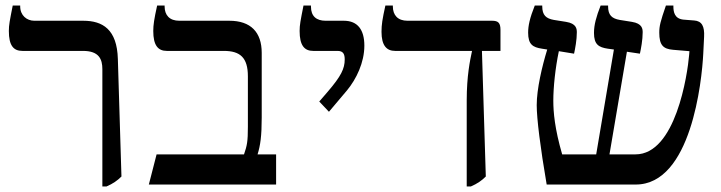

<svg xmlns="http://www.w3.org/2000/svg" viewBox="-20 -667 2606 694"><path d="M350 7H365C388 -3 404 -14 419 -29L406 -454C403 -561 351 -592 281 -592H104C77 -592 53 -611 53 -644V-647H26C15 -591 12 -577 12 -555C12 -502 29 -483 61 -483H280C338 -483 350 -453 350 -417Z M518 0H978V-109H911C921 -141 926 -175 926 -242V-476C926 -551 886 -592 809 -592H628C593 -592 575 -612 575 -644V-647H548C537 -597 534 -577 534 -555C534 -503 551 -483 583 -483H789C848 -483 876 -459 876 -391V-209C876 -155 873 -141 862 -109H546Z M1169 -263 1234 -340C1268 -381 1297 -441 1297 -502C1297 -559 1273 -592 1223 -592H1157C1124 -592 1104 -608 1104 -643V-647H1077C1066 -591 1063 -577 1063 -555C1063 -503 1080 -483 1112 -483H1200C1221 -483 1226 -471 1226 -452C1226 -419 1213 -392 1165 -336L1134 -300Z M1667 7H1682C1705 -3 1721 -14 1736 -29L1722 -483H1789V-559C1789 -584 1781 -592 1759 -592H1453C1418 -592 1400 -612 1400 -644V-647H1373C1362 -597 1359 -578 1359 -552C1359 -503 1377 -483 1408 -483H1686V-482C1679 -449 1667 -393 1667 -304Z M1956 0H2278C2478 0 2517 -373 2522 -473L2525 -534C2527 -572 2517 -591 2489 -593L2451 -596C2418 -599 2414 -624 2414 -644V-647H2387C2367 -589 2363 -573 2363 -549C2363 -504 2377 -490 2413 -487L2472 -482L2471 -469C2465 -397 2422 -109 2277 -109H2183L2246 -480L2293 -473C2297 -491 2303 -523 2303 -550C2303 -562 2302 -582 2264 -588L2220 -595C2192 -600 2178 -612 2178 -644V-647H2151C2135 -606 2127 -577 2127 -548C2127 -506 2144 -496 2177 -491L2199 -488L2135 -109H2012C1985 -202 1980 -262 1980 -303C1980 -351 1987 -420 2000 -482L2055 -473C2059 -491 2065 -523 2065 -550C2065 -562 2064 -582 2026 -588L1982 -595C1954 -600 1940 -612 1940 -644V-647H1913C1895 -602 1889 -574 1889 -549C1889 -506 1906 -496 1939 -491L1958 -488C1939 -426 1920 -345 1920 -287C1920 -239 1933 -134 1956 0Z"/></svg>

Font: Noto Serif Hebrew
Style: Regular
Weight: 400
Designer: Monotype Design Team
Foundry: Monotype Imaging Inc.
Version: Version 1.901